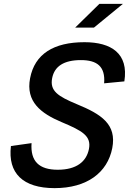

<svg xmlns="http://www.w3.org/2000/svg" viewBox="-20 -960 666 992"><path d="M518 -529.5 622.5 -539.5C645.5 -684.5 554 -742 416.5 -742C257 -742 159.5 -681 135.5 -556C112 -434.5 191.5 -374 298.5 -329C404.5 -284.5 453 -258 439.5 -190C426.5 -124.5 374.5 -83 278.5 -83C182 -83 136.5 -126.5 143 -220.5L36.5 -205.5C19.5 -65 98.5 12 262 12C429.5 12 535 -68 560 -194.5C584 -318.5 503 -370 376.5 -422C279 -462.5 236.5 -490.5 249.5 -556.5C261.5 -617.5 310 -649.5 398 -649.5C481.5 -649.5 525 -616.5 518 -529.5ZM368.5 -817.5 493.5 -940H615L465.5 -817.5Z"/></svg>

Font: Monaspace Neon Medium
Style: Italic
Weight: 500
Italic angle: -11°
Designer: Riley Cran & the Lettermatic Team
Foundry: Lettermatic
Version: Version 1.200 (Monaspace Neon)